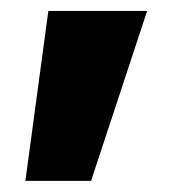

<svg xmlns="http://www.w3.org/2000/svg" viewBox="-20 -147 309 351"><path d="M68.4 -127H249L146.5 183.6H26.4Z"/></svg>

Font: Min Sans Black
Style: Regular
Weight: 900
Designer: Jinseong-Kim, NotoSansCJK, Nunito
Foundry: Jinseong-Kim
Version: Version 1.000